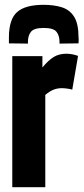

<svg xmlns="http://www.w3.org/2000/svg" viewBox="-20 -777 347 797"><path d="M156 -544V-497Q181 -527 203 -540.5Q225 -554 256 -554Q266 -554 278 -552Q290 -550 304 -545L280 -405Q269 -408 257 -409.5Q245 -411 236 -411Q219 -411 203 -405Q187 -399 168 -383V0H31V-544ZM161 -757Q205 -757 237.5 -746.5Q270 -736 288 -707Q306 -678 306 -621Q307 -615 306.5 -609Q306 -603 306 -597L227 -596V-604Q227 -629 214.5 -645Q202 -661 161 -661Q121 -661 108.5 -645Q96 -629 96 -604Q96 -599 96 -596L17 -597Q17 -603 17 -609Q17 -615 17 -621Q17 -697 51 -727Q85 -757 161 -757Z"/></svg>

Font: Georama Condensed
Style: Bold
Weight: 700
Width: 3
Designer: Jean-Baptiste Levee
Foundry: Production Type
Version: Version 1.000